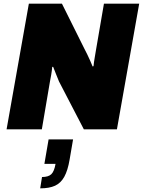

<svg xmlns="http://www.w3.org/2000/svg" viewBox="-20 -708 782 1051"><path d="M16 0 138 -688H319L441 -443Q449 -428 457.5 -410.5Q466 -393 473.5 -376Q481 -359 487 -344L492 -346Q494 -368 498 -390Q502 -412 505 -432L549 -688H742L620 0H439L303 -262Q296 -279 287 -301.5Q278 -324 271 -342H266Q264 -320 260 -297Q256 -274 253 -259L209 0ZM200 323 210 261Q245 261 261 245.5Q277 230 284 189H223L246 55H380L361 166Q351 225 332 259.5Q313 294 281.5 308.5Q250 323 200 323Z"/></svg>

Font: Archivo SemiCondensed Black
Style: Italic
Weight: 900
Width: 4
Italic angle: -10°
Designer: Hector Gatti
Foundry: Omnibus-Type
Version: Version 2.001